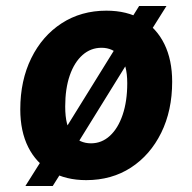

<svg xmlns="http://www.w3.org/2000/svg" viewBox="-20 -592 640 639"><path d="M267 7.5Q199 7.5 149.8 -21Q100.5 -49.5 74 -102.2Q47.5 -155 47.5 -228Q47.5 -324 84 -398.2Q120.5 -472.5 185.2 -514.5Q250 -556.5 334 -556.5Q403 -556.5 452 -527.5Q501 -498.5 527 -445.5Q553 -392.5 553 -320Q553 -224 516.5 -150Q480 -76 415.8 -34.2Q351.5 7.5 267 7.5ZM283 -115Q318.5 -115 345.8 -140Q373 -165 388.2 -210Q403.5 -255 403.5 -315Q403.5 -378 379.2 -405.5Q355 -433 318 -433Q282 -433 254.8 -409Q227.5 -385 212.2 -341Q197 -297 197 -237.5Q197 -171 221 -143Q245 -115 283 -115ZM64.5 27 139.5 -92 164 -109 385 -465.5 387.5 -483 443 -572H534L469 -468.5L445.5 -449.5L219.5 -84.5L216 -69L155.5 27Z"/></svg>

Font: Spline Sans Mono
Style: Bold Italic
Weight: 700
Italic angle: -4°
Monospace: yes
Version: Version 1.004